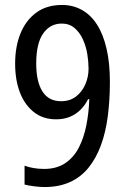

<svg xmlns="http://www.w3.org/2000/svg" viewBox="-20 -744 512 774"><path d="M423 -415Q423 -340 414.5 -275Q406 -210 386.5 -157.5Q367 -105 336.5 -67.5Q306 -30 262 -10Q218 10 160 10Q141 10 117.5 7Q94 4 79 0V-76Q95 -70 115.5 -66.5Q136 -63 158 -63Q208 -63 242.5 -86Q277 -109 297.5 -148.5Q318 -188 328 -238.5Q338 -289 340 -344H335Q323 -320 304.5 -301.5Q286 -283 261.5 -273Q237 -263 206 -263Q153 -263 116 -292.5Q79 -322 60 -372Q41 -422 41 -487Q41 -556 62.5 -609Q84 -662 126 -693Q168 -724 230 -724Q274 -724 310 -704Q346 -684 371 -645Q396 -606 409.5 -548Q423 -490 423 -415ZM229 -649Q182 -649 154 -609Q126 -569 126 -488Q126 -415 151 -375.5Q176 -336 226 -336Q262 -336 286.5 -355Q311 -374 324 -404Q337 -434 337 -467Q337 -494 332 -525.5Q327 -557 314 -585.5Q301 -614 280 -631.5Q259 -649 229 -649Z"/></svg>

Font: Noto Sans Arabic Condensed
Style: Regular
Weight: 400
Width: 3
Designer: Monotype Design Team, Nadine Chahine, Nizar Qandah and Khaled Hosny
Foundry: Monotype Imaging Inc.
Version: Version 2.012